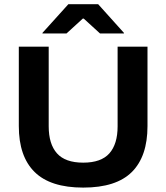

<svg xmlns="http://www.w3.org/2000/svg" viewBox="-20 -856 774 893"><path d="M367 16.5Q214.5 16.5 141 -56Q67.5 -128.5 67.5 -269.5V-639H206.5V-268.5Q206.5 -186 245 -142.8Q283.5 -99.5 367 -99.5Q450.5 -99.5 488.8 -142.8Q527 -186 527 -268.5V-639H666V-269.5Q666 -128.5 593.2 -56Q520.5 16.5 367 16.5ZM298 -836.5H436.5L556.5 -703V-700.5H445L369.5 -769.5H365L289.5 -700.5H177.5V-703Z"/></svg>

Font: AnekLatin_SemiExpandedSemiBold
Style: Regular
Weight: 600
Width: 6
Designer: Yesha Goshar
Foundry: Ek Type
Version: Version 1.003